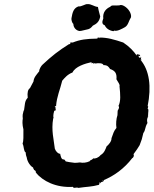

<svg xmlns="http://www.w3.org/2000/svg" viewBox="-20 -904 748 935"><path d="M702 -335 699 -339 701 -340C701 -360 706 -373 699 -374C699 -379 705 -387 699 -387C718 -483 708 -561 664 -613C672 -616 668 -614 671 -608C667 -615 664 -614 668 -625C663 -623 655 -619 655 -633C666 -630 663 -626 662 -634C655 -639 662 -641 649 -637C654 -641 644 -645 646 -633C631 -655 609 -678 580 -697C538 -711 502 -722 463 -721C465 -717 464 -715 456 -725C458 -726 457 -716 452 -716C402 -715 371 -712 332 -696C339 -692 331 -697 331 -698C328 -699 328 -692 318 -700C328 -697 319 -697 323 -691C314 -685 319 -692 316 -689C266 -658 232 -631 187 -589C181 -584 170 -566 171 -557C158 -540 145 -528 143 -507C141 -503 136 -494 126 -475C116 -468 112 -454 115 -428C99 -411 102 -395 97 -367L95 -365C91 -349 89 -345 91 -326C89 -317 88 -297 94 -274C94 -241 95 -218 90 -204C97 -192 95 -166 105 -162C106 -145 109 -142 110 -138C113 -114 131 -92 142 -88C138 -85 147 -82 145 -76C151 -78 146 -73 152 -73C154 -67 156 -68 156 -64C151 -67 156 -70 154 -64C188 -22 253 11 335 6C339 16 350 6 362 11C401 5 427 6 462 -4C463 -7 466 -9 462 -17C471 -7 475 -13 464 -11C475 -15 470 -20 485 -19C478 -24 482 -19 479 -27C486 -17 490 -29 483 -26C535 -47 585 -83 624 -134C629 -135 635 -147 630 -153C642 -168 654 -187 660 -197C670 -222 672 -229 678 -256C690 -272 684 -281 698 -305C694 -318 697 -333 702 -335ZM369 -113C360 -112 352 -111 344 -111C324 -113 308 -116 300 -118C297 -124 290 -131 290 -127C278 -128 276 -142 273 -155C263 -155 252 -166 247 -180C242 -225 229 -269 239 -327C238 -331 244 -335 241 -326C237 -346 243 -357 244 -364L253 -368C247 -373 255 -379 246 -388C254 -385 257 -390 253 -388C257 -436 272 -465 283 -511C295 -525 309 -542 333 -551C347 -580 392 -594 428 -602C418 -594 433 -594 436 -602C431 -606 435 -599 434 -593C440 -599 441 -594 447 -595C456 -597 481 -598 484 -587C505 -587 510 -577 516 -568C540 -560 550 -547 547 -518C556 -502 565 -492 562 -484C566 -444 569 -412 557 -388C564 -381 555 -369 553 -365L552 -343C546 -326 544 -300 547 -281C534 -266 531 -253 523 -231C524 -216 509 -199 499 -191C494 -178 488 -159 470 -149C460 -136 443 -130 435 -133C425 -122 419 -126 417 -119C400 -111 383 -110 369 -113ZM385 -756C405 -762 416 -758 432 -779C451 -788 464 -799 468 -824C466 -833 459 -856 457 -870C438 -872 424 -885 407 -884C396 -886 376 -870 362 -873C338 -864 333 -844 328 -815C327 -809 330 -793 337 -788C337 -778 343 -758 366 -753C372 -753 378 -754 385 -756ZM532 -752 537 -755C550 -750 575 -764 589 -772C605 -782 606 -801 618 -820C621 -837 607 -862 584 -875C583 -875 572 -883 562 -878C538 -875 524 -882 517 -871C498 -863 479 -845 483 -814C475 -795 478 -785 490 -781C497 -766 510 -756 532 -752Z"/></svg>

Font: Asimov Print
Style: DIt
Weight: 250
Width: 0
Designer: Google
Version: Version 2.000980: 2014